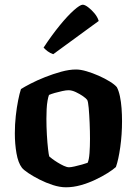

<svg xmlns="http://www.w3.org/2000/svg" viewBox="-20 -795 581 815"><path d="M260 0Q234 0 204.5 -9.5Q175 -19 147.5 -33Q120 -47 100 -60.5Q80 -74 73 -83Q57 -104 50 -144Q43 -184 43 -229Q43 -267 47 -303Q51 -339 57 -369Q63 -399 69 -417Q83 -426 110 -440Q137 -454 171 -467.5Q205 -481 239.5 -490.5Q274 -500 303 -500Q322 -500 347.5 -492.5Q373 -485 399 -473.5Q425 -462 446 -449Q467 -436 476 -425Q484 -410 489 -386.5Q494 -363 496 -335.5Q498 -308 498 -281Q498 -224 490.5 -170.5Q483 -117 472 -86Q460 -75 437 -60.5Q414 -46 384.5 -32Q355 -18 323 -9Q291 0 260 0ZM273 -85Q281 -85 296.5 -88.5Q312 -92 328 -96.5Q344 -101 352 -104Q358 -117 360 -145.5Q362 -174 362 -205Q362 -237 360.5 -273Q359 -309 356.5 -337Q354 -365 350 -371Q346 -377 332.5 -386.5Q319 -396 302 -404Q285 -412 271 -412Q261 -412 244.5 -408.5Q228 -405 212.5 -400.5Q197 -396 188 -392Q185 -385 182 -368.5Q179 -352 178 -332Q177 -312 177 -291Q177 -257 179 -222.5Q181 -188 184 -162.5Q187 -137 189 -131Q192 -128 202 -120.5Q212 -113 225 -105Q238 -97 251 -91Q264 -85 273 -85ZM206 -565Q193 -569 182 -577.5Q171 -586 165 -593Q200 -646 233.5 -687Q267 -728 293.5 -751.5Q320 -775 331 -775Q340 -775 354 -764.5Q368 -754 381 -738.5Q394 -723 399 -706Z"/></svg>

Font: Texturina 12pt
Style: Bold
Weight: 700
Designer: Guillermo Torres Carreño
Foundry: Omnibus-Type
Version: Version 1.002